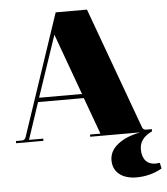

<svg xmlns="http://www.w3.org/2000/svg" viewBox="-57 -681 827 953"><g transform="rotate(-5 356.0 -204.5)"><path d="M4 0V-11H34Q48 -11 53 -25L256 -630H412L633 -25Q638 -11 652 -11H681V0Q618 29 618 84Q618 121 635.5 141Q653 161 685 161Q692 161 706 159L712 188Q653 221 585 221Q531 221 499.5 195.5Q468 170 468 126Q468 80 509 47Q550 14 622 0H373V-11H425L358 -194H130L69 -11H140V0ZM137 -215H351L240 -520Z"/></g></svg>

Font: Arapey Black-Display
Style: Regular
Weight: 900
Designer: Eduardo Rodriguez Tunni
Foundry: Eduardo Rodriguez Tunni
Version: Version 4.000